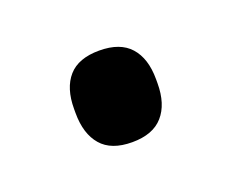

<svg xmlns="http://www.w3.org/2000/svg" viewBox="-39 -159 269 223"><g transform="rotate(-20 95.5 -47.5)"><path d="M95.3 9.5Q69.5 9.5 57.2 -4.8Q44.8 -19.1 44.8 -44.9V-49.9Q44.8 -75.6 57.2 -89.7Q69.5 -103.7 95.3 -103.7Q121 -103.7 133.5 -89.7Q146.1 -75.6 146.1 -49.9V-44.9Q146.1 -19.1 133.5 -4.8Q121 9.5 95.3 9.5Z"/></g></svg>

Font: Anek Bangla Medium
Style: Regular
Weight: 500
Designer: Sulekha Rajkumar (Bangla), Yesha Goshar (Latin)
Foundry: Ek Type
Version: Version 1.003